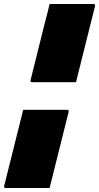

<svg xmlns="http://www.w3.org/2000/svg" viewBox="-67 -780 495 960"><path d="M181 -760H400Q406 -760 407 -757Q410 -754 408 -749L313 -369H94Q83 -369 86 -380L156 -661Q163 -686 169 -710.5Q175 -735 181 -760ZM49 -231H268Q279 -231 276 -220L181 160H-38Q-49 160 -46 149Z"/></svg>

Font: Recursive Sn Lnr St XBk
Style: Italic
Weight: 1000
Italic angle: -15°
Version: Version 1.079;hotconv 1.0.112;makeotfexe 2.5.65598; ttfautoh